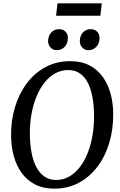

<svg xmlns="http://www.w3.org/2000/svg" viewBox="-20 -1119 719 1149"><path d="M304 10Q239.1 10 190.9 -14.6Q142.7 -39.1 110.9 -82.4Q79 -125.7 63 -182.9Q47 -240 46.3 -305.2Q45.3 -397.3 69.7 -478.2Q94.2 -559.1 140.8 -621Q187.3 -682.8 253.1 -717.9Q318.8 -753 400.5 -753Q466.3 -753 514.5 -728.2Q562.7 -703.4 594.1 -659.9Q625.5 -616.4 641.2 -560.1Q656.9 -503.8 657.5 -440.5Q658.6 -348.5 634.7 -267.1Q610.9 -185.6 564.6 -123.4Q518.3 -61.2 452.4 -25.6Q386.6 10 304 10ZM316 -41.9Q357.2 -41.9 392.6 -61.5Q428 -81 456 -116.7Q484 -152.3 503.7 -200.8Q523.4 -249.3 533.4 -307.7Q543.4 -366 542.7 -430.7Q542 -492.8 532.3 -542.4Q522.6 -592.1 503.6 -627.3Q484.5 -662.4 455.8 -681.1Q427.1 -699.9 387.9 -699.9Q346.8 -699.9 311.2 -680.5Q275.6 -661.1 247.3 -625.9Q219.1 -590.7 198.9 -542.4Q178.8 -494.2 168.5 -436.3Q158.1 -378.5 158.8 -314.3Q159.5 -251.2 169.8 -200.8Q180 -150.5 199.9 -115Q219.7 -79.5 248.7 -60.7Q277.8 -41.9 316 -41.9ZM318.2 -818.7Q296.8 -818.7 282 -834.9Q267.3 -851.1 267.8 -874.8Q268.8 -905.4 287.1 -924.9Q305.5 -944.4 332.5 -944.4Q358.6 -944.4 372.7 -929Q386.8 -913.6 386.1 -890.7Q385.6 -859.3 367.3 -839Q348.9 -818.7 318.2 -818.7ZM507.8 -818.7Q486.4 -818.7 471.7 -834.9Q457.1 -851.1 457.6 -874.8Q458.6 -905.4 476.5 -924.9Q494.5 -944.4 521.8 -944.4Q547.6 -944.4 561.9 -929Q576.2 -913.6 575.6 -890.7Q575.1 -859.3 556.7 -839Q538.4 -818.7 507.8 -818.7ZM324.2 -1098.9H589.2L580.7 -1025H315.6Z"/></svg>

Font: Merriweather 7pt Light
Style: Italic
Weight: 300
Italic angle: -7.8°
Designer: Eben Sorkin
Foundry: Eben Sorkin
Version: Version 2.200;gftools[0.9.31]